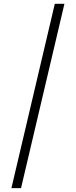

<svg xmlns="http://www.w3.org/2000/svg" viewBox="-20 -720 393 994"><path d="M39.1 253.9 263.7 -700.2H313.5L88.9 253.9Z"/></svg>

Font: Theano Didot
Style: Regular
Weight: 400
Designer: Alexey Kryukov
Version: Version 2.0